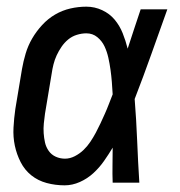

<svg xmlns="http://www.w3.org/2000/svg" viewBox="-20 -548 540 576"><path d="M174 8Q146 8 120 1Q94 -6 74 -22Q54 -38 42 -61.5Q30 -85 24.5 -111Q19 -137 20.5 -165Q22 -193 26 -221L46 -341Q50 -364 57 -387.5Q64 -411 76.5 -432.5Q89 -454 106.5 -473Q124 -492 145.5 -504.5Q167 -517 191 -522.5Q215 -528 239 -528Q264 -528 286.5 -517.5Q309 -507 324 -489Q339 -471 348 -448.5Q357 -426 363 -402Q373 -432 382.5 -461.5Q392 -491 402 -520H482Q458 -453 434 -385.5Q410 -318 384 -251Q389 -188 391.5 -125.5Q394 -63 398 0H318Q317 -26 317.5 -52.5Q318 -79 318 -105Q306 -85 292 -65Q278 -45 260 -28.5Q242 -12 219.5 -2Q197 8 174 8ZM175 -72Q190 -72 204.5 -79.5Q219 -87 230.5 -98Q242 -109 251 -122.5Q260 -136 267.5 -150Q275 -164 281.5 -178Q288 -192 294.5 -206.5Q301 -221 306.5 -235.5Q312 -250 318 -265Q317 -284 315.5 -302.5Q314 -321 311.5 -339Q309 -357 305 -375Q301 -393 293.5 -409Q286 -425 272 -436.5Q258 -448 239 -448Q225 -448 210.5 -443.5Q196 -439 184.5 -429.5Q173 -420 164.5 -407.5Q156 -395 150 -382Q144 -369 140.5 -355Q137 -341 135 -327L115 -207Q113 -193 111.5 -178Q110 -163 111 -148.5Q112 -134 115 -120.5Q118 -107 126 -95.5Q134 -84 147 -78Q160 -72 175 -72Z"/></svg>

Font: Iosevka Term Curly Md Obl
Style: Regular
Weight: 500
Italic angle: -9°
Designer: Belleve Invis
Foundry: Belleve Invis
Version: Version 32.3.0